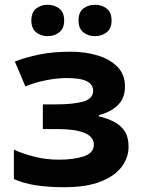

<svg xmlns="http://www.w3.org/2000/svg" viewBox="-20 -772 595 802"><path d="M277 -556Q336 -556 387.5 -540.5Q439 -525 470.5 -493Q502 -461 502 -411Q502 -362 472.5 -333Q443 -304 393 -291V-286Q428 -278 456 -263.5Q484 -249 500.5 -224.5Q517 -200 517 -159Q517 -114 488.5 -75.5Q460 -37 400.5 -13.5Q341 10 248 10Q112 10 38 -24V-147Q72 -131 121.5 -118Q171 -105 227 -105Q288 -105 330 -119Q372 -133 372 -168Q372 -233 217 -233H159V-336H214Q288 -336 328.5 -348Q369 -360 369 -393Q369 -419 343 -432.5Q317 -446 258 -446Q219 -446 173 -437Q127 -428 86 -411L42 -515Q89 -533 145 -544.5Q201 -556 277 -556ZM111 -686Q111 -721 131 -736.5Q151 -752 179 -752Q207 -752 227.5 -736.5Q248 -721 248 -686Q248 -653 227.5 -637Q207 -621 179 -621Q151 -621 131 -637Q111 -653 111 -686ZM308 -686Q308 -721 328 -736.5Q348 -752 377 -752Q405 -752 425.5 -736.5Q446 -721 446 -686Q446 -653 425.5 -637Q405 -621 377 -621Q348 -621 328 -637Q308 -653 308 -686Z"/></svg>

Font: Noto Sans IKEA
Style: Bold
Weight: 600
Designer: Monotype Design Team
Foundry: Monotype Imaging Inc.
Version: Version 2.001